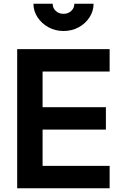

<svg xmlns="http://www.w3.org/2000/svg" viewBox="-20 -1008 635 1028"><path d="M72 0H567V-120H208V-314H547V-434H208V-625H567V-745H72ZM320 -842Q365 -842 401.5 -862Q438 -882 459.5 -915.5Q481 -949 481 -988H378Q378 -965 361.5 -949.5Q345 -934 320 -934Q295 -934 278.5 -949.5Q262 -965 262 -988H159Q159 -949 181 -915.5Q203 -882 239.5 -862Q276 -842 320 -842Z"/></svg>

Font: Plus Jakarta Sans
Style: Bold
Weight: 700
Designer: Gumpita Rahayu
Foundry: Tokotype
Version: Version 2.004; ttfautohint (v1.8.3)